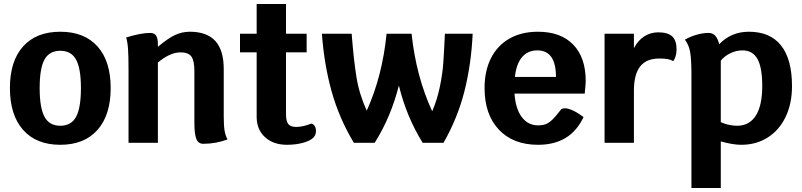

<svg xmlns="http://www.w3.org/2000/svg" viewBox="-20 -720 4041 968"><path d="M30 -276Q30 -412 96.5 -486Q163 -560 284 -560Q405 -560 471.5 -486Q538 -412 538 -276Q538 -140 471.5 -65Q405 10 284 10Q163 10 96.5 -65Q30 -140 30 -276ZM388 -276Q388 -375 363.5 -419.5Q339 -464 284 -464Q229 -464 204.5 -420Q180 -376 180 -276Q180 -176 204.5 -131Q229 -86 284 -86Q339 -86 363.5 -131Q388 -176 388 -276Z M1127 -17Q1068 5 1005 5Q980 5 970 -19Q960 -43 960 -102V-363Q960 -415 944.5 -435.5Q929 -456 890 -456Q838 -456 776 -405V0H628V-370Q628 -437 625.5 -473Q623 -509 616 -531Q690 -554 737 -554Q758 -554 767 -540.5Q776 -527 776 -496V-484Q827 -527 862.5 -543.5Q898 -560 937 -560Q1023 -560 1065.5 -513.5Q1108 -467 1108 -372V-138Q1108 -88 1112 -63Q1116 -38 1127 -17Z M1573 -60Q1573 -39 1560 -26Q1544 -10 1507.5 0Q1471 10 1427 10Q1358 10 1316 -28.5Q1274 -67 1274 -131V-456H1190V-550H1274V-700H1422V-550H1526V-456H1422V-144Q1422 -109 1433.5 -94.5Q1445 -80 1474 -80Q1506 -80 1550 -97Q1561 -94 1567 -84Q1573 -74 1573 -60Z M2363 -550Q2356 -396 2321.5 -260Q2287 -124 2216 0H2111Q2029 -132 1991 -289Q1951 -130 1869 0H1764Q1690 -123 1652 -259Q1614 -395 1603 -550H1753Q1763 -419 1777 -332Q1791 -245 1829 -162Q1908 -337 1929 -550H2055Q2078 -334 2159 -159Q2184 -217 2197.5 -282Q2211 -347 2215 -403.5Q2219 -460 2223 -550Z M2928 -248H2574Q2579 -172 2610.5 -130Q2642 -88 2693 -88Q2716 -88 2731.5 -94Q2747 -100 2763.5 -115.5Q2780 -131 2807 -166Q2812 -174 2828 -174Q2845 -174 2869.5 -162.5Q2894 -151 2922 -130Q2857 10 2693 10Q2567 10 2495 -66.5Q2423 -143 2423 -276Q2423 -363 2455.5 -427Q2488 -491 2548.5 -525.5Q2609 -560 2692 -560Q2807 -560 2870 -495Q2933 -430 2933 -311Q2933 -297 2928 -248ZM2783 -332Q2783 -466 2689 -466Q2641 -466 2612 -432Q2583 -398 2576 -332Z M3391 -471Q3391 -454 3386.5 -437.5Q3382 -421 3374 -412Q3362 -419 3347 -422Q3332 -425 3304 -425Q3239 -425 3207.5 -385Q3176 -345 3176 -263V0H3028V-550H3176V-477Q3196 -516 3228 -536.5Q3260 -557 3299 -557Q3347 -557 3369 -536.5Q3391 -516 3391 -471Z M3973 -286Q3973 -198 3941 -131Q3909 -64 3851 -27Q3793 10 3717 10Q3675 10 3614 -7V228H3466V-340Q3466 -421 3459.5 -457.5Q3453 -494 3433 -520Q3461 -536 3492.5 -545Q3524 -554 3552 -554Q3573 -554 3586 -540Q3599 -526 3606 -497Q3666 -560 3756 -560Q3863 -560 3918 -490.5Q3973 -421 3973 -286ZM3823 -286Q3823 -379 3799 -422.5Q3775 -466 3723 -466Q3691 -466 3661 -451Q3631 -436 3614 -414V-401V-104Q3655 -86 3696 -86Q3758 -86 3790.5 -137Q3823 -188 3823 -286Z"/></svg>

Font: Krub
Style: Bold
Weight: 700
Version: Version 1.000; ttfautohint (v1.6)